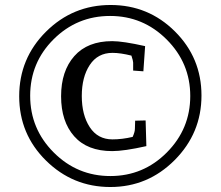

<svg xmlns="http://www.w3.org/2000/svg" viewBox="-20 -635 885 770"><path d="M430 -29Q330 -29 277.5 -88.5Q225 -148 225 -249Q225 -350 278 -410Q331 -470 430 -470Q473 -470 562 -450L555 -349L514 -352V-384Q514 -391 507 -412Q463 -423 431 -423Q372 -423 340 -374.5Q308 -326 308 -250Q308 -174 340 -125Q372 -76 431 -76Q470 -76 512 -86Q521 -106 521 -118L522 -151L564 -152L567 -49Q478 -29 430 -29ZM423.5 -615Q575 -615 681.5 -509Q788 -403 788 -252Q788 -101 680.5 7Q573 115 422.5 115Q272 115 164.5 9Q57 -97 57 -249Q57 -401 164.5 -508Q272 -615 423.5 -615ZM649 -23.5Q743 -118 743 -250Q743 -382 648.5 -476.5Q554 -571 421.5 -571Q289 -571 195 -477.5Q101 -384 101 -251Q101 -118 195.5 -23.5Q290 71 422.5 71Q555 71 649 -23.5Z"/></svg>

Font: Andada SC
Style: Regular
Weight: 400
Designer: Carolina Giovagnoli
Foundry: Carolina Giovagnoli
Version: Version 1.003